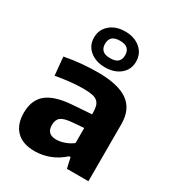

<svg xmlns="http://www.w3.org/2000/svg" viewBox="-194 -937 974 1060"><g transform="rotate(30 293.0 -406.5)"><path d="M188 5Q111 5 71 -35.5Q31 -76 31 -149Q31 -231 81 -272Q131 -313 237 -321L362 -330V-336Q362 -363 357.5 -380.5Q353 -398 341 -409Q329 -420 307 -424.5Q285 -429 249 -429Q212 -429 165.5 -424Q119 -419 76 -411L65 -527Q122 -538 174.5 -542.5Q227 -547 275 -547Q405 -547 467 -502.5Q529 -458 529 -364V0H392L377 -66H368Q328 -30 282 -12.5Q236 5 188 5ZM259 -110Q285 -110 313.5 -120.5Q342 -131 362 -147V-243L288 -237Q238 -233 218.5 -217.5Q199 -202 199 -168Q199 -110 259 -110ZM293 -590Q235 -590 197 -621Q159 -652 159 -703Q159 -754 196.5 -786Q234 -818 293 -818Q352 -818 389.5 -786Q427 -754 427 -703Q427 -652 389.5 -621Q352 -590 293 -590ZM293 -648Q327 -648 342 -662.5Q357 -677 357 -703Q357 -730 342 -744.5Q327 -759 293 -759Q259 -759 244 -744.5Q229 -730 229 -703Q229 -677 244 -662.5Q259 -648 293 -648Z"/></g></svg>

Font: Encode Sans Normal
Style: Bold
Weight: 700
Designer: Pablo Impallari, Andres Torresi
Foundry: Pablo Impallari, Andres Torresi
Version: Version 1.000; ttfautohint (v1.00) -l 8 -r 50 -G 200 -x 14 -